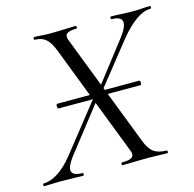

<svg xmlns="http://www.w3.org/2000/svg" viewBox="-111 -722 828 818"><g transform="rotate(-15 302.5 -312.5)"><path d="M311 -329.6H493Q496 -329.6 497 -324.6Q498 -319.6 497 -314.6Q496 -309.6 493 -309.6H311ZM311 -304.2H130.2Q127.2 -304.2 126.2 -309.6Q125.2 -315 126.2 -320Q127.2 -325 130.2 -325H311ZM332.2 0Q328.2 0 328.3 -6Q328.4 -12 332.2 -12Q353.8 -12 365.9 -15.6Q378 -19.2 381.9 -28.1Q385.8 -37 379.8 -51L190.4 -542Q175.6 -580.8 157.1 -596.9Q138.6 -613 108.6 -613Q104.8 -613 104.8 -619Q104.8 -625 108.6 -625Q124.2 -625 140.9 -623.5Q157.6 -622 173 -622Q209 -622 239.2 -623.5Q269.4 -625 291.4 -625Q295.2 -625 295.2 -619Q295.2 -613 291.4 -613Q260.2 -613 249.3 -603.8Q238.4 -594.6 247.2 -573L436.6 -83Q450.8 -43.4 471.7 -27.7Q492.6 -12 528.4 -12Q532.4 -12 532.4 -6Q532.4 0 528.4 0Q510.8 0 489.3 -1Q467.8 -2 444 -2Q411 -2 382.2 -1Q353.4 0 332.2 0ZM-12.8 0Q-16.8 0 -16.8 -6Q-16.8 -12 -12.8 -12Q16.4 -12 50.6 -33.6Q84.8 -55.2 118.8 -98.2L286 -309.2L297.6 -297.4L138.8 -94.2Q117.4 -66.6 112.3 -48.2Q107.2 -29.8 118.9 -20.9Q130.6 -12 157.4 -12Q161.4 -12 161.4 -6Q161.4 0 157.4 0Q135.4 0 112 -1Q88.6 -2 55.6 -2Q34.8 -2 20.9 -1Q7 0 -12.8 0ZM320.4 -315.8 309.4 -326.6 461.8 -523.6Q485.6 -553.8 491.1 -573.7Q496.6 -593.6 485.8 -603.3Q475 -613 448 -613Q444 -613 444 -619Q444 -625 448 -625Q470 -625 493 -623.5Q516 -622 550 -622Q570 -622 584.6 -623.5Q599.2 -625 617.4 -625Q622.4 -625 622.4 -619Q622.4 -613 617.4 -613Q587.4 -613 553.2 -588.6Q519 -564.2 481.8 -518.8Z"/></g></svg>

Font: Cormorant Light
Style: Italic
Weight: 300
Italic angle: -10°
Designer: Christian Thalmann (Catharsis Fonts)
Foundry: Catharsis Fonts
Version: Version 4.000